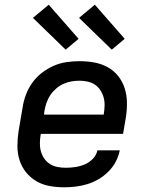

<svg xmlns="http://www.w3.org/2000/svg" viewBox="-20 -788 640 816"><path d="M252 8Q221 8 190.5 2.5Q160 -3 134.5 -18Q109 -33 90.5 -56Q72 -79 63 -107.5Q54 -136 54 -167.5Q54 -199 59 -231L76 -331Q80 -358 90 -385Q100 -412 117 -436Q134 -460 158 -478.5Q182 -497 208.5 -508.5Q235 -520 263 -524Q291 -528 318 -528Q350 -528 380.5 -522.5Q411 -517 437.5 -502.5Q464 -488 482.5 -464.5Q501 -441 510 -412.5Q519 -384 519.5 -352.5Q520 -321 515 -289L503 -219H153V-217Q150 -199 149.5 -181Q149 -163 153.5 -146Q158 -129 167.5 -115Q177 -101 191.5 -91.5Q206 -82 223.5 -78.5Q241 -75 259 -75Q279 -75 299.5 -78Q320 -81 339.5 -89Q359 -97 374.5 -113Q390 -129 394 -149H489Q484 -124 472 -101Q460 -78 441 -59Q422 -40 399 -26.5Q376 -13 351.5 -5.5Q327 2 302 5Q277 8 252 8ZM167 -301H421V-303Q424 -321 424.5 -339Q425 -357 420.5 -373.5Q416 -390 407 -404Q398 -418 384.5 -427.5Q371 -437 353.5 -441Q336 -445 318 -445Q301 -445 283.5 -442Q266 -439 249.5 -431.5Q233 -424 218.5 -411.5Q204 -399 194 -384Q184 -369 178 -352Q172 -335 169 -317ZM455 -577 316 -712 383 -768 510 -623ZM259 -577 120 -712 187 -768 314 -623Z"/></svg>

Font: Iosevka Md Ex Obl
Style: Regular
Weight: 500
Width: 7
Italic angle: -9°
Monospace: yes
Designer: Belleve Invis
Foundry: Belleve Invis
Version: Version 32.5.0; ttfautohint (v1.8.4)